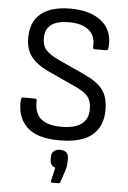

<svg xmlns="http://www.w3.org/2000/svg" viewBox="-60 -708 655 982"><g transform="rotate(5 268.0 -217.5)"><path d="M262 11Q147 11 95.5 -39.5Q44 -90 49 -175Q50 -191 59 -191H120Q132 -191 130 -177Q129 -116 163 -87.5Q197 -59 268 -59Q405 -59 405 -162Q405 -204 384.5 -227.5Q364 -251 314 -273L181 -334Q116 -364 87 -402.5Q58 -441 59 -501Q60 -582 112 -623.5Q164 -665 262 -665Q365 -665 422.5 -618Q480 -571 473 -485Q472 -469 463 -469H402Q398 -469 395.5 -472Q393 -475 394 -485Q397 -538 362 -566.5Q327 -595 260 -595Q140 -595 139 -505Q138 -466 158.5 -442.5Q179 -419 230 -396L361 -336Q429 -305 457 -267Q485 -229 485 -163Q485 -81 431.5 -35Q378 11 262 11ZM245 230Q238 230 239 221L255 152Q228 144 228 114V98Q228 80 239.5 69.5Q251 59 270 59Q294 59 304.5 69.5Q315 80 315 98V115Q315 140 308 161L287 224Q286 230 278 230Z"/></g></svg>

Font: Sofia Sans Semi Condensed
Style: Regular
Weight: 400
Designer: Botio Nikoltchev, Ani Petrova
Foundry: lettersoup
Version: Version 4.100; ttfautohint (v1.8.4.7-5d5b)